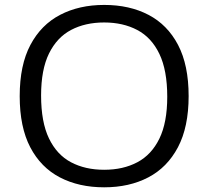

<svg xmlns="http://www.w3.org/2000/svg" viewBox="-20 -770 867 799"><path d="M413.5 9.5Q308.5 9.5 229.2 -31.8Q150 -73 106 -157Q62 -241 62 -370Q62 -499 106.5 -583Q151 -667 230.2 -708.2Q309.5 -749.5 413.5 -749.5Q519 -749.5 598 -708.2Q677 -667 721 -583Q765 -499 765 -370Q765 -241.5 720.5 -157.2Q676 -73 597 -31.8Q518 9.5 413.5 9.5ZM413.5 -63.5Q492.5 -63.5 551.5 -94.8Q610.5 -126 643.2 -193Q676 -260 676 -367.5Q676 -477.5 643.2 -545.8Q610.5 -614 551.2 -645.2Q492 -676.5 413.5 -676.5Q335 -676.5 276 -645.5Q217 -614.5 184 -547.5Q151 -480.5 151 -372.5Q151 -262 183.8 -194Q216.5 -126 275.5 -94.8Q334.5 -63.5 413.5 -63.5Z"/></svg>

Font: Encode Sans Exp
Style: Regular
Weight: 400
Width: 7
Designer: Multiple Designers
Foundry: Impallari Type
Version: Version 3.002; ttfautohint (v1.8.3) -l 8 -r 50 -G 200 -x 14 